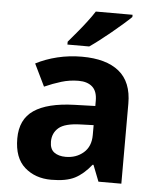

<svg xmlns="http://www.w3.org/2000/svg" viewBox="-54 -813 713 869"><g transform="rotate(5 302.0 -378.0)"><path d="M302 -557Q412 -557 470.5 -509.5Q529 -462 529 -364V0H425L396 -74H392Q357 -30 318 -10Q279 10 211 10Q138 10 90 -32.5Q42 -75 42 -163Q42 -250 103 -291.5Q164 -333 286 -337L381 -340V-364Q381 -407 358.5 -427Q336 -447 296 -447Q256 -447 218 -435.5Q180 -424 142 -407L93 -508Q137 -531 190.5 -544Q244 -557 302 -557ZM323 -251Q251 -249 223 -225Q195 -201 195 -162Q195 -128 215 -113.5Q235 -99 267 -99Q315 -99 348 -127.5Q381 -156 381 -208V-253ZM513 -756Q499 -742 476 -722Q453 -702 426.5 -680Q400 -658 374.5 -638.5Q349 -619 330 -606H231V-619Q247 -638 268.5 -663.5Q290 -689 311 -716.5Q332 -744 346 -766H513Z"/></g></svg>

Font: Noto Sans Balinese
Style: Bold
Weight: 700
Designer: Aditya Bayu, David Williams
Foundry: David Williams
Version: Version 2.005; ttfautohint (v1.8.4.7-5d5b)